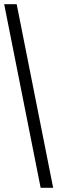

<svg xmlns="http://www.w3.org/2000/svg" viewBox="-20 -780 275 921"><path d="M175 121H235L60 -760H0Z"/></svg>

Font: Noto Serif Lao ExtraCondensed
Style: Bold
Weight: 700
Width: 2
Designer: Monotype Design Team
Foundry: Monotype Imaging Inc.
Version: Version 2.003